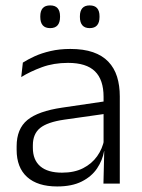

<svg xmlns="http://www.w3.org/2000/svg" viewBox="-20 -679 526 710"><path d="M362.5 0 365.5 -121.5 363 -131V-288.5V-321Q363 -384 331.2 -415.2Q299.5 -446.5 231.5 -446.5Q178.5 -446.5 135 -430.5Q91.5 -414.5 58.5 -394L64.5 -447.5Q82.5 -459 108 -470.8Q133.5 -482.5 166.8 -490.2Q200 -498 240 -498Q289 -498 323.8 -486Q358.5 -474 380.5 -451Q402.5 -428 412.8 -395.5Q423 -363 423 -322.5V0ZM191.5 10.5Q119 10.5 80.2 -24.5Q41.5 -59.5 41.5 -125V-138Q41.5 -202.5 81.2 -235.2Q121 -268 210 -281L373 -305L376 -259L217.5 -236.5Q155.5 -227.5 128.5 -205.8Q101.5 -184 101.5 -141.5V-132.5Q101.5 -87.5 129 -64Q156.5 -40.5 209.5 -40.5Q255 -40.5 287.2 -57Q319.5 -73.5 339.2 -101.2Q359 -129 365.5 -163.5L377.5 -120.5H365Q359 -86 338.8 -56Q318.5 -26 282.2 -7.8Q246 10.5 191.5 10.5ZM165.5 -575Q147 -575 138 -585.5Q129 -596 129 -616V-619Q129 -638.5 138 -648.8Q147 -659 165.5 -659Q184 -659 193 -648.8Q202 -638.5 202 -619V-616Q202 -596 193 -585.5Q184 -575 165.5 -575ZM311.5 -575Q293.5 -575 284.5 -585.5Q275.5 -596 275.5 -616V-619Q275.5 -638.5 284.5 -648.8Q293.5 -659 311.5 -659Q330 -659 339 -648.8Q348 -638.5 348 -619V-616Q348 -596 339 -585.5Q330 -575 311.5 -575Z"/></svg>

Font: Anek Latin Light
Style: Regular
Weight: 300
Designer: Yesha Goshar
Foundry: Ek Type
Version: Version 1.003